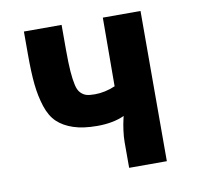

<svg xmlns="http://www.w3.org/2000/svg" viewBox="-62 -562 643 627"><g transform="rotate(-10 259.0 -249.0)"><path d="M442.9 -498Q442.9 -392.6 442.6 -249Q442.4 -105.5 442.4 0H317.4V-85Q317.4 -102.5 320.3 -123.8Q323.2 -145 326.2 -157.2L329.1 -169.9Q292 -152.8 239.3 -152.8Q192.4 -152.8 160.2 -163.6Q127.9 -174.3 107.4 -193.8Q86.9 -213.4 75.7 -247.8Q64.5 -282.2 60.3 -322.3Q56.2 -362.3 56.2 -421.4V-498H181.2V-415.5Q181.2 -371.6 183.3 -343.5Q185.5 -315.4 189.7 -297.4Q193.8 -279.3 202.6 -270.5Q211.4 -261.7 221.4 -258.8Q231.4 -255.9 249 -255.9Q282.7 -255.9 316.9 -270.5L317.9 -498Z"/></g></svg>

Font: Fantasque Sans Mono
Style: Bold
Weight: 700
Monospace: yes
Designer: Jany Belluz
Version: Version 1.8.0 ; ttfautohint (v1.8.2)